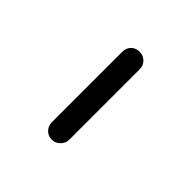

<svg xmlns="http://www.w3.org/2000/svg" viewBox="16 -414 389 389"><g transform="rotate(-45 210.0 -220.0)"><path d="M311 -245Q322 -245 329 -238Q336 -231 336 -220Q336 -210 329 -202.5Q322 -195 311 -195H109Q99 -195 91.5 -202.5Q84 -210 84 -220Q84 -231 91.5 -238Q99 -245 109 -245Z"/></g></svg>

Font: Hubballi
Style: Regular
Weight: 400
Designer: Erin McLaughlin
Version: Version 1.000; ttfautohint (v1.8.3)